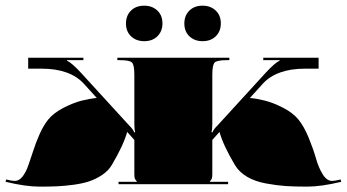

<svg xmlns="http://www.w3.org/2000/svg" viewBox="-20 -662 1246 690"><path d="M498.3 -641.6Q526.7 -641.6 545.2 -624.3Q563.8 -607.1 563.8 -577.8Q563.8 -549.8 545.9 -531.9Q528 -514 498.3 -514Q469.8 -514 451.3 -531.2Q432.7 -548.5 432.7 -577.8Q432.7 -605.8 450.6 -623.7Q468.5 -641.6 498.3 -641.6ZM708 -641.6Q736.5 -641.6 755 -624.3Q773.6 -607.1 773.6 -577.8Q773.6 -549.8 755.7 -531.9Q737.8 -514 708 -514Q679.6 -514 661.1 -531.2Q642.5 -548.5 642.5 -577.8Q642.5 -605.8 660.4 -623.7Q678.3 -641.6 708 -641.6ZM406 0V-8.7H471.6V-10.5Q466.3 -15.7 464.6 -20.5Q462.8 -25.3 462.8 -36.7V-159.1L437.1 -187.9Q423.5 -139.4 382 -69.5Q369.8 -48.5 347.2 -33.4Q324.7 -18.4 300.5 -10.3Q276.2 -2.2 242.6 2.2Q208.9 6.6 183.1 7.6Q157.3 8.7 122.4 8.7Q71.7 8.7 0 -8.7L2.2 -17Q23.2 -11.8 32.8 -11.8Q48.5 -11.8 60.5 -26.9Q72.6 -42 81.7 -67.5Q90.9 -93.1 99.7 -120.8Q108.4 -148.6 122.4 -180.1Q136.4 -211.5 153.4 -232.5Q173.1 -256.6 208.5 -274.7Q243.9 -292.8 273.4 -300.3Q302.9 -307.7 327.8 -309.9L282.3 -360.1Q232.5 -415.2 129.8 -415.2H81.3V-454.5H279.7V-445.8H220.7V-444.1Q238.6 -435.8 272.7 -398.6L445.4 -209.8Q457.2 -198.9 462.8 -185.8L465.9 -187.5Q462.8 -195.8 462.8 -216.8V-393.4Q462.8 -428.8 454.3 -437.3Q445.8 -445.8 410.4 -445.8H401.7V-454.5H804.2V-445.8H795.5Q760.1 -445.8 751.5 -437.3Q743 -428.8 743 -393.4V-216.8Q743 -195.8 739.9 -187.5L743 -185.8Q748.7 -198.9 760.5 -209.8L933.1 -398.6Q967.2 -435.8 985.1 -444.1V-445.8H926.1V-454.5H1125V-415.2H1076Q973.3 -415.2 923.5 -360.1L878.1 -309.9Q903 -307.7 932.5 -300.3Q962 -292.8 997.4 -274.7Q1032.8 -256.6 1052.4 -232.5Q1073 -207.2 1089.8 -165.9Q1106.6 -124.6 1115.6 -92.4Q1124.6 -60.3 1139.4 -36.1Q1154.3 -11.8 1173.5 -11.8Q1183.1 -11.8 1204.1 -17L1206.3 -8.7Q1134.6 8.7 1083.9 8.7Q1038.9 8.7 1006.8 6.6Q974.7 4.4 935.3 -2.8Q896 -10.1 867.6 -26.9Q839.2 -43.7 823.9 -69.5Q782.3 -139.4 768.8 -187.9L743 -159.1V-36.7Q743 -25.3 741.3 -20.5Q739.5 -15.7 734.3 -10.5V-8.7H799.8V0Z"/></svg>

Font: FoglihtenBlackPcs
Style: BlackPcs
Weight: 900
Version: Version 0.75